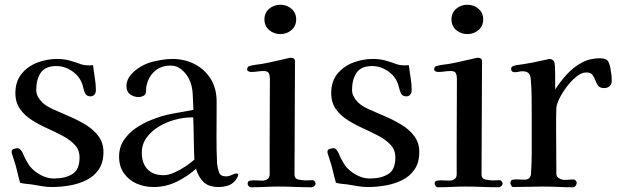

<svg xmlns="http://www.w3.org/2000/svg" viewBox="-20 -790 2608 811"><path d="M417 -148Q417 -103 397 -74Q377 -45 344.5 -29Q312 -13 274 -6.5Q236 0 199 0Q180 0 161.5 -3Q143 -6 125 -9Q110 -12 94.5 -13Q79 -14 65 -18Q58 -42 52.5 -66.5Q47 -91 39 -114Q38 -119 33.5 -131.5Q29 -144 29 -148Q29 -158 38.5 -161Q48 -164 55 -164Q60 -164 64.5 -160Q69 -156 71 -152Q76 -145 79 -137Q82 -129 86 -121Q93 -109 99.5 -97.5Q106 -86 116 -77Q134 -59 158.5 -47.5Q183 -36 208 -36Q255 -36 285.5 -54.5Q316 -73 316 -125Q316 -156 296.5 -177.5Q277 -199 246 -215.5Q215 -232 180.5 -247.5Q146 -263 115 -282.5Q84 -302 64.5 -329.5Q45 -357 45 -397Q45 -446 71 -478Q97 -510 137.5 -525.5Q178 -541 221 -541Q250 -541 273.5 -534.5Q297 -528 324 -518Q336 -514 352 -514Q357 -514 362.5 -514Q368 -514 373 -515Q376 -489 380.5 -461.5Q385 -434 385 -408Q385 -398 379 -390.5Q373 -383 362 -383Q345 -383 339 -397Q335 -406 332.5 -416Q330 -426 327 -436Q315 -469 284 -490Q253 -511 218 -511Q171 -511 152 -482.5Q133 -454 133 -411Q133 -395 140 -382Q147 -369 158 -358Q168 -348 180 -341Q192 -334 205 -328Q234 -315 270.5 -299.5Q307 -284 340.5 -264Q374 -244 395.5 -215.5Q417 -187 417 -148Z M801 -116Q799 -160 798.5 -205Q798 -250 796 -294H787Q756 -294 720 -284.5Q684 -275 652 -256Q620 -237 599.5 -209Q579 -181 579 -145Q579 -101 602.5 -75.5Q626 -50 671 -50Q691 -50 716 -61Q741 -72 764 -87.5Q787 -103 801 -116ZM986 -52Q986 -45 979.5 -35.5Q973 -26 968 -21Q955 -9 938 -4.5Q921 0 904 0Q863 0 841 -20Q819 -40 808 -77Q771 -44 725.5 -22Q680 0 629 0Q590 0 557 -14.5Q524 -29 503.5 -58Q483 -87 483 -128Q483 -168 503 -198Q523 -228 554 -249Q585 -270 618 -283Q661 -301 706.5 -309.5Q752 -318 797 -326Q796 -356 794 -393Q792 -430 778 -457Q768 -478 747.5 -495.5Q727 -513 702 -513Q660 -513 633 -489Q606 -465 598 -424Q597 -417 597 -409Q597 -401 595 -395Q593 -388 583.5 -384Q574 -380 567 -380Q545 -380 529.5 -391.5Q514 -403 514 -427Q514 -440 518 -449Q524 -466 539.5 -481.5Q555 -497 574.5 -508.5Q594 -520 610 -525Q632 -532 659 -536.5Q686 -541 708 -541Q761 -541 803.5 -518.5Q846 -496 870.5 -456Q895 -416 895 -361V-330Q895 -272 894.5 -214.5Q894 -157 897 -99Q899 -80 905 -62.5Q911 -45 935 -45Q947 -45 958.5 -51Q970 -57 979 -57Q986 -57 986 -52Z M1313 -15Q1313 -9 1307.5 -4Q1302 1 1296 1Q1261 1 1226 -0.5Q1191 -2 1156 -2Q1127 -2 1097.5 -0.5Q1068 1 1039 1Q1034 1 1030 -4.5Q1026 -10 1026 -14Q1026 -26 1037 -27Q1049 -29 1062.5 -28Q1076 -27 1088 -27Q1101 -27 1110 -33.5Q1119 -40 1119 -53V-183L1120 -457Q1120 -471 1115.5 -480.5Q1111 -490 1094 -490Q1081 -490 1067.5 -488Q1054 -486 1040 -486Q1036 -486 1030 -488.5Q1024 -491 1024 -496Q1024 -509 1034 -511Q1047 -515 1060 -516.5Q1073 -518 1086 -520Q1114 -525 1141.5 -531.5Q1169 -538 1197 -544Q1203 -546 1208 -546Q1226 -546 1226 -531Q1226 -412 1225 -292.5Q1224 -173 1224 -53Q1224 -35 1241 -31.5Q1258 -28 1271 -28Q1279 -28 1286.5 -28.5Q1294 -29 1301 -29Q1305 -29 1309 -24Q1313 -19 1313 -15ZM1231 -708Q1231 -680 1211 -663Q1191 -646 1164 -646Q1137 -646 1117 -663Q1097 -680 1097 -708Q1097 -736 1117 -753Q1137 -770 1164 -770Q1191 -770 1211 -753Q1231 -736 1231 -708Z M1751 -148Q1751 -103 1731 -74Q1711 -45 1678.5 -29Q1646 -13 1608 -6.5Q1570 0 1533 0Q1514 0 1495.5 -3Q1477 -6 1459 -9Q1444 -12 1428.5 -13Q1413 -14 1399 -18Q1392 -42 1386.5 -66.5Q1381 -91 1373 -114Q1372 -119 1367.5 -131.5Q1363 -144 1363 -148Q1363 -158 1372.5 -161Q1382 -164 1389 -164Q1394 -164 1398.5 -160Q1403 -156 1405 -152Q1410 -145 1413 -137Q1416 -129 1420 -121Q1427 -109 1433.5 -97.5Q1440 -86 1450 -77Q1468 -59 1492.5 -47.5Q1517 -36 1542 -36Q1589 -36 1619.5 -54.5Q1650 -73 1650 -125Q1650 -156 1630.5 -177.5Q1611 -199 1580 -215.5Q1549 -232 1514.5 -247.5Q1480 -263 1449 -282.5Q1418 -302 1398.5 -329.5Q1379 -357 1379 -397Q1379 -446 1405 -478Q1431 -510 1471.5 -525.5Q1512 -541 1555 -541Q1584 -541 1607.5 -534.5Q1631 -528 1658 -518Q1670 -514 1686 -514Q1691 -514 1696.5 -514Q1702 -514 1707 -515Q1710 -489 1714.5 -461.5Q1719 -434 1719 -408Q1719 -398 1713 -390.5Q1707 -383 1696 -383Q1679 -383 1673 -397Q1669 -406 1666.5 -416Q1664 -426 1661 -436Q1649 -469 1618 -490Q1587 -511 1552 -511Q1505 -511 1486 -482.5Q1467 -454 1467 -411Q1467 -395 1474 -382Q1481 -369 1492 -358Q1502 -348 1514 -341Q1526 -334 1539 -328Q1568 -315 1604.5 -299.5Q1641 -284 1674.5 -264Q1708 -244 1729.5 -215.5Q1751 -187 1751 -148Z M2103 -15Q2103 -9 2097.5 -4Q2092 1 2086 1Q2051 1 2016 -0.5Q1981 -2 1946 -2Q1917 -2 1887.5 -0.5Q1858 1 1829 1Q1824 1 1820 -4.5Q1816 -10 1816 -14Q1816 -26 1827 -27Q1839 -29 1852.5 -28Q1866 -27 1878 -27Q1891 -27 1900 -33.5Q1909 -40 1909 -53V-183L1910 -457Q1910 -471 1905.5 -480.5Q1901 -490 1884 -490Q1871 -490 1857.5 -488Q1844 -486 1830 -486Q1826 -486 1820 -488.5Q1814 -491 1814 -496Q1814 -509 1824 -511Q1837 -515 1850 -516.5Q1863 -518 1876 -520Q1904 -525 1931.5 -531.5Q1959 -538 1987 -544Q1993 -546 1998 -546Q2016 -546 2016 -531Q2016 -412 2015 -292.5Q2014 -173 2014 -53Q2014 -35 2031 -31.5Q2048 -28 2061 -28Q2069 -28 2076.5 -28.5Q2084 -29 2091 -29Q2095 -29 2099 -24Q2103 -19 2103 -15ZM2021 -708Q2021 -680 2001 -663Q1981 -646 1954 -646Q1927 -646 1907 -663Q1887 -680 1887 -708Q1887 -736 1907 -753Q1927 -770 1954 -770Q1981 -770 2001 -753Q2021 -736 2021 -708Z M2564 -448Q2564 -434 2555 -426Q2546 -418 2532 -418Q2514 -418 2506.5 -428Q2499 -438 2494.5 -451Q2490 -464 2482.5 -474Q2475 -484 2456 -484Q2437 -484 2415.5 -467Q2394 -450 2375 -425Q2356 -400 2343.5 -375Q2331 -350 2330 -334Q2329 -313 2329 -291.5Q2329 -270 2329 -249Q2329 -201 2329.5 -152.5Q2330 -104 2330 -56Q2330 -43 2342 -36.5Q2354 -30 2365 -30Q2375 -30 2384 -31Q2393 -32 2403 -32Q2408 -32 2412 -27Q2416 -22 2416 -18Q2416 -12 2411.5 -5.5Q2407 1 2401 1Q2369 1 2337 -0.5Q2305 -2 2273 -2Q2242 -2 2211 -1Q2180 0 2148 0Q2143 0 2139.5 -6Q2136 -12 2136 -16Q2136 -29 2146 -31Q2157 -33 2170 -32Q2183 -31 2194 -31Q2222 -31 2223 -57Q2226 -103 2226 -149Q2226 -195 2226 -241V-315Q2226 -350 2225.5 -385Q2225 -420 2222 -455Q2221 -472 2213 -480.5Q2205 -489 2187 -489Q2179 -489 2171 -487Q2163 -485 2155 -485Q2139 -485 2139 -499Q2139 -508 2148 -511Q2158 -515 2169.5 -516Q2181 -517 2191 -519Q2231 -525 2268 -534Q2271 -534 2285 -537.5Q2299 -541 2300 -541Q2314 -541 2321 -529Q2323 -526 2324 -510Q2325 -494 2325 -473.5Q2325 -453 2325 -435.5Q2325 -418 2325 -412Q2347 -446 2374.5 -476Q2402 -506 2436.5 -525Q2471 -544 2514 -544Q2542 -544 2549.5 -529.5Q2557 -515 2560 -492Q2562 -482 2563 -470.5Q2564 -459 2564 -448Z"/></svg>

Font: Kaisei HarunoUmi Medium
Style: Regular
Weight: 500
Designer: Font-Kai, 金井和夫
Foundry: KAZUO KANAI
Version: Version 5.003